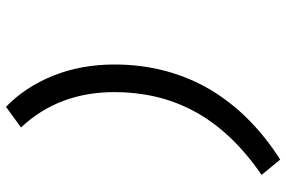

<svg xmlns="http://www.w3.org/2000/svg" viewBox="-177 -590 954 640"><g transform="rotate(-90 300.0 -270.0)"><path d="M88 187 37 125Q111 74 163.5 18Q216 -38 249 -99.5Q282 -161 297.5 -227.5Q313 -294 313 -365Q313 -552 195 -677L264 -727Q330 -663 367.5 -570Q405 -477 405 -366Q405 -276 383.5 -195.5Q362 -115 321 -46Q280 23 221 81.5Q162 140 88 187Z"/></g></svg>

Font: Source Code Pro Semibold
Style: Italic
Weight: 600
Italic angle: -11°
Monospace: yes
Designer: Paul D. Hunt, Teo Tuominen
Foundry: Adobe Systems Incorporated
Version: Version 1.050;PS 1.000;hotconv 16.6.51;makeotf.lib2.5.65220